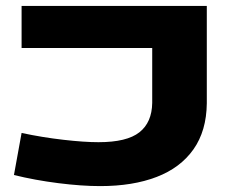

<svg xmlns="http://www.w3.org/2000/svg" viewBox="-20 -611 796 651"><path d="M27.3 -17.6 53.2 -160.2Q124.5 -145 195.1 -137Q265.6 -128.9 314 -128.9Q410.2 -128.9 452.6 -162.4Q495.1 -195.8 496.1 -262.2V-448.2H53.2V-590.8H681.2V-260.7Q680.2 -167.5 636 -104.7Q591.8 -42 511 -11Q430.2 20 319.8 20Q256.8 20 177.7 10Q98.6 0 27.3 -17.6Z"/></svg>

Font: Heebo Black
Style: Regular
Weight: 900
Designer: Oded Ezer
Foundry: Meir Sadan
Version: Version 2.001; ttfautohint (v1.5.14-ce02) -l 8 -r 50 -G 200 